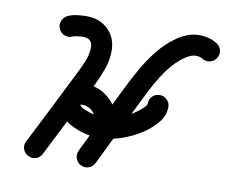

<svg xmlns="http://www.w3.org/2000/svg" viewBox="-73 -690 978 825"><g transform="rotate(10 416.0 -277.0)"><path d="M199 -499Q183 -491 165 -496.5Q147 -502 139 -519Q130 -536 136 -553.5Q142 -571 158 -580Q176 -589 199 -592Q222 -595 241 -595Q299 -595 336 -559.5Q373 -524 373 -466Q373 -426 359 -386.5Q345 -347 327 -311Q285 -229 243 -146Q201 -63 159 20Q159 20 159 20Q159 20 159 20Q151 37 133 43Q115 49 99 40Q82 32 76 14Q70 -4 79 -20Q121 -103 163 -186Q205 -269 246 -352Q259 -377 271 -407Q283 -437 283 -466Q283 -505 241 -505Q233 -505 217.5 -503Q202 -501 199 -499Q199 -499 199 -499Q199 -499 199 -499ZM812 -577Q828 -566 831.5 -548Q835 -530 824 -514Q814 -499 795.5 -495.5Q777 -492 762 -502Q756 -506 748.5 -507.5Q741 -509 734 -509Q721 -509 708 -503Q695 -497 685 -490Q651 -466 623.5 -430Q596 -394 574 -354Q552 -314 535 -278Q498 -203 461.5 -129Q425 -55 389 20Q389 20 389 20Q389 20 389 20Q380 37 362.5 43Q345 49 328 40Q312 32 306 14.5Q300 -3 308 -20Q344 -94 380.5 -168.5Q417 -243 454 -317Q475 -361 501 -406.5Q527 -452 559.5 -493Q592 -534 633 -563Q655 -579 680.5 -589Q706 -599 734 -599Q755 -599 775 -593.5Q795 -588 812 -577Q812 -577 812 -577Q812 -577 812 -577ZM389 20Q380 37 362.5 43Q345 49 328 40Q312 32 306 14.5Q300 -3 308 -20Q321 -46 338.5 -81Q356 -116 356 -146Q356 -175 337 -196Q318 -217 288 -217Q283 -217 280 -216Q278 -215 279.5 -217.5Q281 -220 281 -218Q281 -210 293.5 -203Q306 -196 323.5 -190.5Q341 -185 357 -182Q373 -179 381 -179Q416 -179 451.5 -191.5Q487 -204 517 -223Q522 -226 533.5 -235Q545 -244 555 -254Q565 -264 565 -271Q565 -271 565 -271Q565 -271 565 -271Q565 -290 578 -303Q591 -316 610 -316Q628 -316 641.5 -303Q655 -290 655 -271Q655 -231 626 -199Q597 -167 566 -147Q525 -121 477 -105Q429 -89 381 -89Q354 -89 321.5 -97Q289 -105 259 -121Q229 -137 210 -161Q191 -185 191 -218Q191 -260 219.5 -283.5Q248 -307 288 -307Q333 -307 368.5 -285Q404 -263 425 -226.5Q446 -190 446 -146Q446 -103 426.5 -60.5Q407 -18 389 20Q389 20 389 20Q389 20 389 20Z"/></g></svg>

Font: FRB American Cursive Black
Style: Bold Italic
Weight: 900
Italic angle: -25°
Version: Version 2.0;Modular Font Editor K font №1